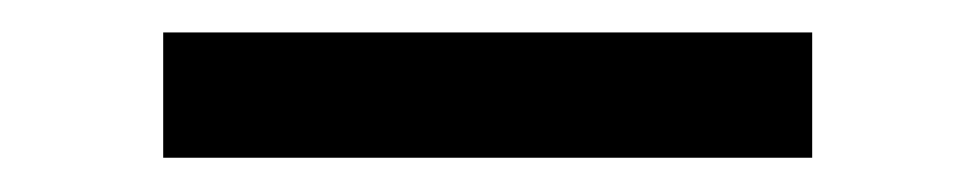

<svg xmlns="http://www.w3.org/2000/svg" viewBox="-20 100 590 116"><path d="M78.6 195.3V119.6H470.7V195.3Z"/></svg>

Font: Proletarsk
Style: Regular
Weight: 400
Designer: Peter Wiegel, original typeface by Carl Albert Fahrenwaldt 1901
Foundry: Peter Wiegel
Version: Version 1.000 2010 initial release